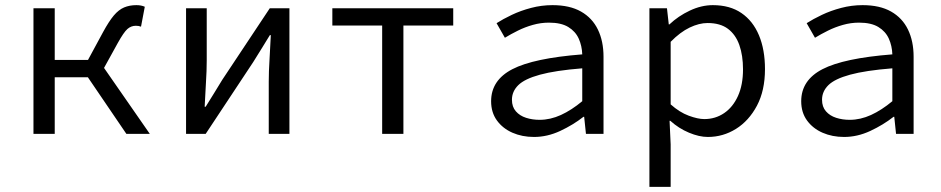

<svg xmlns="http://www.w3.org/2000/svg" viewBox="-20 -518 3640 743"><path d="M109.5 0V-486.1H191.8V-286.1H361.1L559.7 0H469L320 -219.1H191.8V0ZM372.6 -237.1 301.4 -250.7 379 -394.1Q401.5 -435.5 420.4 -458Q439.4 -480.5 460.4 -489.3Q481.4 -498.1 507.8 -498.1Q526.4 -498.1 540.3 -491.9L525.7 -414.8Q520.6 -416.8 516.2 -417.5Q511.9 -418.3 505.8 -418.3Q487.2 -418.3 473 -405.7Q458.8 -393.1 435.7 -351.5Z M700 0V-486H780V-284Q780 -244.6 777 -198.3Q774 -152 772 -105H775.9Q790 -128 808.5 -157.5Q827 -187 840 -209L1024 -486H1100V0H1020V-202Q1020 -241 1023 -288Q1026 -335 1028 -382H1024.3Q1010.6 -359.7 992.3 -329.9Q974 -300 960 -278L776 0Z M1458.9 0V-419.1H1266.1V-486.1H1733.9V-419.1H1541.1V0Z M2046.3 12Q2000.7 12 1963.1 -4.4Q1925.5 -20.9 1903 -51.8Q1880.5 -82.7 1880.5 -126.2Q1880.5 -207.7 1962.8 -250.3Q2045.1 -292.9 2233.2 -307.6Q2232.1 -340.7 2219.5 -368.7Q2206.8 -396.6 2179.1 -413.5Q2151.3 -430.4 2104.3 -430.4Q2072.6 -430.4 2042.1 -421.7Q2011.5 -413.1 1984.2 -399.5Q1956.8 -385.9 1933.8 -371.9L1901.6 -428.3Q1926.3 -444.2 1960.6 -460.5Q1994.8 -476.8 2035.2 -487.4Q2075.5 -498.1 2118.1 -498.1Q2184.7 -498.1 2228.3 -473.3Q2272 -448.5 2293.7 -403.6Q2315.5 -358.7 2315.5 -298.2V0H2247.5L2240.6 -65.9H2237.8Q2197.7 -34.5 2147.7 -11.2Q2097.8 12 2046.3 12ZM2068.2 -54.3Q2109.6 -54.3 2150.6 -73Q2191.7 -91.8 2233.2 -126.4V-253.6Q2129.2 -245.3 2069.7 -229Q2010.1 -212.7 1985.6 -188.4Q1961.1 -164.2 1961.1 -132Q1961.1 -104.6 1976.3 -87.2Q1991.4 -69.9 2015.8 -62.1Q2040.1 -54.3 2068.2 -54.3Z M2493.1 205.1V-486.1H2561L2568 -423.7H2570.7Q2604.8 -456 2649.5 -477Q2694.2 -498.1 2738.5 -498.1Q2804.6 -498.1 2849.2 -467.5Q2893.8 -437 2917.1 -381.3Q2940.3 -325.5 2940.3 -250.4Q2940.3 -167.6 2909.2 -109Q2878 -50.4 2828 -19.2Q2777.9 12 2719.1 12Q2685.8 12 2646.3 -4.5Q2606.7 -21 2573.9 -50.6H2571.1L2575.3 40.5V205.1ZM2705.3 -57.2Q2748.4 -57.2 2782.3 -80.3Q2816.2 -103.3 2835.8 -146.5Q2855.3 -189.7 2855.3 -249.7Q2855.3 -303.3 2841.1 -343.7Q2826.9 -384 2797 -406.5Q2767.1 -428.9 2718.1 -428.9Q2685.5 -428.9 2648.9 -411.4Q2612.3 -393.9 2575.3 -356.2V-114.1Q2609.7 -83.4 2645.2 -70.3Q2680.7 -57.2 2705.3 -57.2Z M3246.3 12Q3200.7 12 3163.1 -4.4Q3125.5 -20.9 3103 -51.8Q3080.5 -82.7 3080.5 -126.2Q3080.5 -207.7 3162.8 -250.3Q3245.1 -292.9 3433.2 -307.6Q3432.1 -340.7 3419.5 -368.7Q3406.8 -396.6 3379.1 -413.5Q3351.3 -430.4 3304.3 -430.4Q3272.6 -430.4 3242.1 -421.7Q3211.5 -413.1 3184.2 -399.5Q3156.8 -385.9 3133.8 -371.9L3101.6 -428.3Q3126.3 -444.2 3160.6 -460.5Q3194.8 -476.8 3235.2 -487.4Q3275.5 -498.1 3318.1 -498.1Q3384.7 -498.1 3428.3 -473.3Q3472 -448.5 3493.7 -403.6Q3515.5 -358.7 3515.5 -298.2V0H3447.5L3440.6 -65.9H3437.8Q3397.7 -34.5 3347.7 -11.2Q3297.8 12 3246.3 12ZM3268.2 -54.3Q3309.6 -54.3 3350.6 -73Q3391.7 -91.8 3433.2 -126.4V-253.6Q3329.2 -245.3 3269.7 -229Q3210.1 -212.7 3185.6 -188.4Q3161.1 -164.2 3161.1 -132Q3161.1 -104.6 3176.3 -87.2Q3191.4 -69.9 3215.8 -62.1Q3240.1 -54.3 3268.2 -54.3Z"/></svg>

Font: Source Code Pro ExtraLight
Style: Regular
Weight: 200
Monospace: yes
Designer: Paul D. Hunt, Teo Tuominen
Foundry: Adobe
Version: Version 1.026;hotconv 1.1.0;makeotfexe 2.6.0